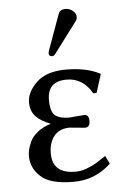

<svg xmlns="http://www.w3.org/2000/svg" viewBox="-51 -718 503 766"><g transform="rotate(-5 200.5 -335.0)"><path d="M240.2 -680.2Q256.3 -680.2 269.3 -669.7Q282.2 -659.2 282.2 -645Q282.2 -633.8 275.9 -627L184.1 -504.9Q178.2 -497.1 171.9 -497.1Q157.7 -497.1 158.2 -509.8Q158.2 -513.7 160.2 -520L211.9 -663.1Q218.3 -680.2 240.2 -680.2ZM220.2 -398.9Q143.1 -398.9 143.1 -324.2Q143.1 -277.3 161.1 -262.2Q179.2 -247.1 216.8 -247.1L246.1 -249.5Q274.9 -252 277.8 -252Q296.9 -252 296.9 -227.1Q296.9 -201.2 276.9 -201.2Q272.9 -201.2 247.1 -204.1Q221.2 -207 215.8 -207Q174.8 -207 153.3 -180.4Q131.8 -153.8 131.8 -110.8Q131.8 -29.8 224.1 -29.8Q246.1 -29.8 269 -38.3Q292 -46.9 306.9 -55.9Q321.8 -64.9 347.2 -82L362.8 -49.8Q298.8 10.3 212.9 9.8Q120.1 9.8 82 -25.1Q43.9 -60.1 43.9 -107.9Q43.9 -120.1 46.9 -133.1Q49.8 -146 58.3 -165Q66.9 -184.1 88.4 -201.7Q109.9 -219.2 142.1 -229Q102.1 -244.1 82.5 -265.6Q63 -287.1 63 -321.8Q63 -361.8 102.5 -400.4Q142.1 -439 221.2 -439Q302.2 -439 356 -411.1L357.9 -408.2L335 -335.9L321.8 -335Q285.2 -398.9 220.2 -398.9Z"/></g></svg>

Font: Biolilbert
Style: Regular
Weight: 400
Designer: Philipp H. Poll
Foundry: Philipp H. Poll
Version: Version 1.1.0